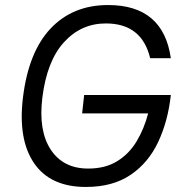

<svg xmlns="http://www.w3.org/2000/svg" viewBox="-20 -731 717 762"><path d="M314 -354H658Q647 -252 608.5 -169Q570 -86 499 -37.5Q428 11 321 11Q180 11 115.5 -83Q51 -177 71 -343Q93 -525 181 -618Q269 -711 409 -711Q628 -711 658 -500H576Q543 -638 400 -638Q302 -638 234 -563.5Q166 -489 148 -343Q132 -212 181.5 -137Q231 -62 330 -62Q398 -62 445.5 -91.5Q493 -121 522.5 -170.5Q552 -220 568 -281H306Z"/></svg>

Font: Haskoy
Style: Italic
Weight: 400
Designer: Ertekin Erdin
Foundry: Ertekin Erdin
Version: Version 2.000; ttfautohint (v1.8.4.7-5d5b)